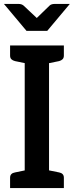

<svg xmlns="http://www.w3.org/2000/svg" viewBox="-23 -951 373 971"><path d="M102 0V-721H225V0ZM28 0V-52Q28 -64 34.5 -70.5Q41 -77 53 -79L116 -92L129 0ZM200 0 212 -92 276 -79Q287 -77 293.5 -70.5Q300 -64 300 -52V0ZM129 -721 116 -629 53 -642Q41 -645 34.5 -651.5Q28 -658 28 -670V-721ZM300 -721V-670Q300 -658 293.5 -651.5Q287 -645 276 -642L212 -629L200 -721ZM330 -931 216 -795H111L-3 -931H72Q86 -931 96 -923L163 -860L228 -923Q232 -927 238.5 -929Q245 -931 252 -931Z"/></svg>

Font: Aleo SemiBold
Style: Regular
Weight: 600
Designer: Alessio Laiso
Foundry: Alessio Laiso
Version: Version 2.001;gftools[0.9.29]